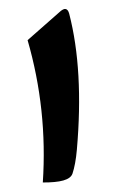

<svg xmlns="http://www.w3.org/2000/svg" viewBox="-54 -789 492 827"><g transform="rotate(5 192.5 -375.5)"><path d="M212.9 -733.4C208.5 -745.6 202.1 -752 194.8 -752C189.5 -752 183.1 -748.5 175.8 -741.7L44.4 -604C119.1 -410.2 158.7 -208.5 163.1 1C237.3 -5.4 279.8 -19.5 287.1 -48.3C293.5 -75.2 296.9 -109.9 296.9 -151.9C296.9 -380.9 269 -574.7 212.9 -733.4Z"/></g></svg>

Font: Sahel Black
Style: Bold
Weight: 900
Foundry: Saber Rastikerdar (saber.rastikerdar@gmail.com)
Version: Version 3.4.0